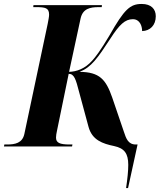

<svg xmlns="http://www.w3.org/2000/svg" viewBox="-53 -740 807 970"><path d="M584 210H594L642 -10H633C594 -10 584 -41 573 -74L514 -247C482 -339 450 -376 349 -377C408 -400 440 -446 504 -544C550 -616 579 -643 618 -643C654 -643 665 -608 665 -583C705 -584 734 -612 734 -658C734 -694 711 -720 663 -720C604 -720 575 -693 500 -561C455 -485 428 -450 413 -434C376 -392 333 -378 296 -377L354 -646C365 -697 403 -704 446 -704H461L462 -714H116L115 -704H129C176 -704 195 -700 195 -666C195 -656 192 -641 188 -620L70 -63C60 -17 23 -10 -17 -10H-31L-33 0H311L313 -10H299C248 -10 230 -19 230 -45C230 -55 232 -66 235 -80L294 -367C322 -367 330 -340 347 -274L394 -100C412 -32 466 -14 524 -2C575 9 595 35 595 93C595 123 591 163 584 210Z"/></svg>

Font: Noto Serif Display Condensed ExtraBold
Style: Italic
Weight: 800
Width: 3
Italic angle: -12°
Designer: Monotype Design Team
Foundry: Monotype Imaging Inc.
Version: Version 2.009